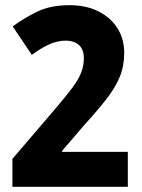

<svg xmlns="http://www.w3.org/2000/svg" viewBox="-20 -722 549 742"><path d="M474 0H28V-108L194 -302Q234 -349 258.5 -381.5Q283 -414 293.5 -441Q304 -468 304 -496Q304 -532 284.5 -548.5Q265 -565 235 -565Q202 -565 170 -550.5Q138 -536 103 -510L29 -620Q74 -653 125 -677.5Q176 -702 249 -702Q312 -702 359.5 -678.5Q407 -655 433.5 -613.5Q460 -572 460 -517Q460 -467 443 -425.5Q426 -384 391.5 -339.5Q357 -295 305 -238L220 -139V-135H474Z"/></svg>

Font: Noto Sans Kannada Condensed ExtraBold
Style: Regular
Weight: 800
Width: 3
Designer: Jelle Bosma - Monotype Design Team
Foundry: Monotype Imaging Inc.
Version: Version 2.005; ttfautohint (v1.8.4.7-5d5b)